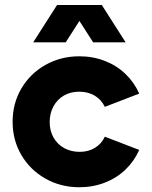

<svg xmlns="http://www.w3.org/2000/svg" viewBox="-20 -746 616 779"><path d="M31.2 -252Q31.2 -326.7 66.9 -387.2Q102.5 -447.8 164.6 -482.7Q226.6 -517.6 301.8 -517.6Q356.9 -517.6 405 -499Q453.1 -480.5 488.8 -446.3Q524.4 -412.1 544.9 -366.2L405.3 -312.5Q391.1 -341.8 364.3 -357.9Q337.4 -374 300.8 -374Q266.1 -374 239 -358.2Q211.9 -342.3 196.8 -314.2Q181.6 -286.1 181.6 -251Q181.6 -215.3 197.3 -187.7Q212.9 -160.2 240.7 -145Q268.6 -129.9 303.7 -129.9Q338.4 -129.9 365.2 -146.2Q392.1 -162.6 405.3 -191.4L544.9 -137.7Q524.4 -91.8 488.8 -57.6Q453.1 -23.4 405 -4.9Q356.9 13.7 301.8 13.7Q226.6 13.7 164.6 -21.2Q102.5 -56.2 66.9 -116.7Q31.2 -177.2 31.2 -252ZM211.4 -725.6H393.1L489.7 -574.2H357.9L302.2 -661.1L246.6 -574.2H114.7Z"/></svg>

Font: Wanted Sans ExtraBold
Style: Regular
Weight: 800
Designer: Original Design by Kil Hyung-jin and Kang Hanbin, Wanted Lab, Inc; Hangeul from Source Han Sans by Jang Soo-young and Ka
Foundry: Wanted Lab, Inc.
Version: Version 1.003